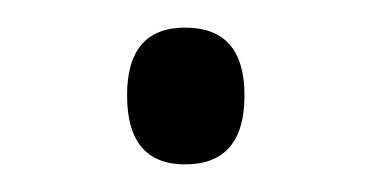

<svg xmlns="http://www.w3.org/2000/svg" viewBox="-20 -406 269 139"><path d="M72 -337Q72 -386 114 -386Q157 -386 157 -337Q157 -287 114 -287Q72 -287 72 -337Z"/></svg>

Font: Noto Sans Sinhala SemiCondensed Light
Style: Regular
Weight: 300
Width: 4
Designer: Jelle Bosma - Monotype Design Team
Foundry: Monotype Imaging Inc.
Version: Version 2.006; ttfautohint (v1.8.4.7-5d5b)